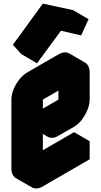

<svg xmlns="http://www.w3.org/2000/svg" viewBox="-20 -991 560 1062"><path d="M217 -540 390 -640Q424 -660 450 -645Q476 -630 476 -590V-440Q476 -414 464 -384Q452 -354 432.5 -328.5Q413 -303 390 -290L303 -240Q269 -220 243 -235Q217 -250 217 -290V-60L476 -210V-110L217 40Q182 60 156 45Q130 30 130 -10V-390Q130 -417 142 -446.5Q154 -476 174 -501.5Q194 -527 217 -540ZM317 -821 185 -641 138 -693 304 -921 470 -885 429 -795ZM390 -540 217 -440V-290L390 -390ZM476 -210 217 -60 130 -110 390 -260ZM470 -885 304 -921 217 -971 384 -935ZM390 -540V-390L303 -440V-590ZM217 -290Q217 -250 243 -235L156 -285Q130 -300 130 -340ZM390 -390 217 -290 130 -340 303 -440ZM450 -645Q424 -660 390 -640L217 -540Q194 -527 174 -501.5Q154 -476 142 -446.5Q130 -417 130 -390V-10Q130 30 156 45L69 -5Q43 -20 43 -60V-440Q43 -467 55 -496.5Q67 -526 87 -551.5Q107 -577 130 -590L303 -690Q338 -710 364 -695ZM304 -921 138 -693 51 -743 217 -971ZM138 -693 185 -641 99 -691 51 -743Z"/></svg>

Font: Nabla Normal
Style: Regular
Weight: 400
Designer: Arthur Reinders Folmer
Version: Version 1.000